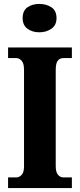

<svg xmlns="http://www.w3.org/2000/svg" viewBox="-20 -955 405 975"><path d="M21 0V-54H63Q77 -54 89.5 -66.5Q102 -79 102 -110V-600Q102 -634 89.5 -647Q77 -660 63 -660H21V-714H345V-660H302Q284 -660 273.5 -647Q263 -634 263 -600V-111Q263 -81 274.5 -67.5Q286 -54 302 -54H345V0ZM180 -791Q144 -791 119.5 -809Q95 -827 95 -863Q95 -901 119.5 -918Q144 -935 180 -935Q215 -935 241 -918Q267 -901 267 -863Q267 -827 241 -809Q215 -791 180 -791Z"/></svg>

Font: Noto Serif Bengali Condensed ExtraBold
Style: Regular
Weight: 800
Width: 3
Designer: Juan Bruce, Universal Thirst, Indian Type Foundry and the Monotype Design Team.
Foundry: Monotype Imaging Inc.
Version: Version 2.003; ttfautohint (v1.8.4.7-5d5b)